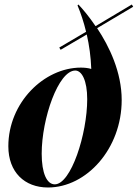

<svg xmlns="http://www.w3.org/2000/svg" viewBox="-20 -820 611 852"><path d="M17 -171C17 -56 89 12 193 12C364 12 520 -160 520 -376C520 -500 465 -614 411 -695L571 -790L565 -800L404 -704C375 -747 347 -780 328 -800L324 -796C339 -760 352 -721 362 -679L243 -609L249 -599L365 -667C376 -619 383 -568 385 -514C373 -518 355 -520 339 -520C175 -520 17 -364 17 -171ZM165 -138C165 -294 239 -507 314 -507C343 -507 367 -463 367 -380C367 -225 295 -2 223 -2C188 -2 165 -51 165 -138Z"/></svg>

Font: Nyght Serif Bold Italic
Style: Regular
Weight: 700
Italic angle: -16°
Designer: Maksym Kobuzan
Version: Version 0.410;Glyphs 3.1.2 (3151)